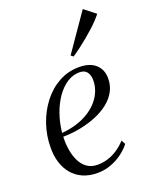

<svg xmlns="http://www.w3.org/2000/svg" viewBox="-149 -877 775 970"><g transform="rotate(-20 239.0 -392.0)"><path d="M386 -81Q369.5 -59 342 -38Q314.5 -17 279.5 -3.8Q244.5 9.5 206 9.5Q161.5 9.5 127.5 -5.5Q93.5 -20.5 70.8 -47.5Q48 -74.5 36.5 -111Q25 -147.5 25.5 -191Q25.5 -256 46 -315.8Q66.5 -375.5 103.2 -423Q140 -470.5 189.8 -498Q239.5 -525.5 299.5 -525.5Q338 -525.5 364.2 -512.8Q390.5 -500 404.5 -477Q418.5 -454 418.5 -422.5Q418.5 -384 401.5 -352.8Q384.5 -321.5 354.5 -297.8Q324.5 -274 284.8 -257.5Q245 -241 199.2 -231.8Q153.5 -222.5 104.5 -222Q102.5 -187 108 -152.8Q113.5 -118.5 127 -90.5Q140.5 -62.5 163.5 -46Q186.5 -29.5 220 -29.5Q249 -29.5 275.5 -37.8Q302 -46 327 -62.5Q352 -79 374.5 -103ZM291.5 -500Q256.5 -500 225.2 -479.8Q194 -459.5 169 -424Q144 -388.5 127.5 -342Q111 -295.5 105.5 -242Q152 -246 189.8 -258.5Q227.5 -271 256.5 -290.2Q285.5 -309.5 305 -333.2Q324.5 -357 334.5 -383.8Q344.5 -410.5 344.5 -438Q344.5 -466 332 -483Q319.5 -500 291.5 -500ZM279.5 -595 417.5 -794.5 478 -747Q467 -733 451.8 -716.8Q436.5 -700.5 417.5 -683.5Q398.5 -666.5 378 -649.5Q357.5 -632.5 335.8 -616Q314 -599.5 292 -585Z"/></g></svg>

Font: Merriweather 120pt Light
Style: Italic
Weight: 300
Italic angle: -7.8°
Version: Version 2.101